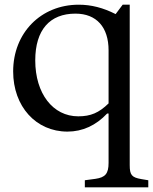

<svg xmlns="http://www.w3.org/2000/svg" viewBox="-20 -550 651 817"><path d="M341 247H611V217L581 212C541 205 532 195 532 153V-530H502L472 -490C419 -517 368 -530 315 -530C154 -530 36 -410 36 -246C36 -97 133 10 267 10C331 10 388 -16 436 -67H442V143C442 189 428 205 386 211L341 217ZM313 -55C205 -55 130 -152 130 -293C130 -423 192 -492 301 -492C391 -492 442 -434 442 -336V-110C401 -70 366 -55 313 -55Z"/></svg>

Font: Hedvig Letters Serif 24pt
Style: Regular
Weight: 400
Designer: Alexander Örn & Tor Weibull
Foundry: Kanon Foundry
Version: Version 1.000